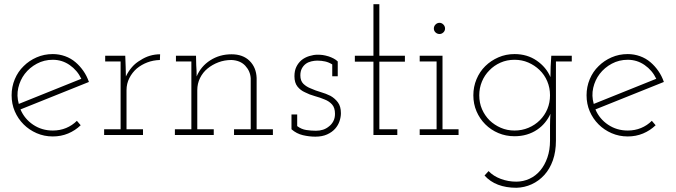

<svg xmlns="http://www.w3.org/2000/svg" viewBox="-20 -639 3200 909"><path d="M362 -46Q336 -21 302.5 -7Q269 7 230 7Q189 7 153.5 -8.5Q118 -24 92 -50Q65 -77 50 -112Q35 -147 35 -188Q35 -228 50 -264Q65 -300 92 -326Q118 -352 153.5 -367.5Q189 -383 230 -383Q260 -383 288 -373Q316 -363 338 -344Q358 -327 374.5 -303.5Q391 -280 401 -251Q319 -218 239 -186Q159 -154 77 -121Q96 -76 137 -48.5Q178 -21 230 -21Q264 -21 293 -33Q322 -45 344 -67ZM230 -356Q189 -356 154.5 -337.5Q120 -319 97 -289Q75 -260 66.5 -223Q58 -186 69 -147Q143 -177 217 -206.5Q291 -236 365 -266Q346 -306 310 -331Q274 -356 230 -356Z M657 0H473V-27H551V-348H478V-375H573L575 -322Q575 -307 575.5 -300Q576 -293 576 -277Q588 -302 605 -321.5Q622 -341 645 -354Q666 -368 689.5 -375Q713 -382 738 -382L737 -355Q705 -354 677.5 -343.5Q650 -333 628 -315Q606 -296 592.5 -269.5Q579 -243 579 -212V-27H657Z M992 0H808V-27H886V-348H813V-375H908L909 -331Q910 -316 910.5 -304.5Q911 -293 911 -277Q931 -325 975.5 -353.5Q1020 -382 1076 -382Q1130 -382 1161.5 -351Q1193 -320 1195 -270V-27H1272V0H1088V-27H1167V-268Q1165 -302 1141.5 -327.5Q1118 -353 1076 -355Q1043 -355 1014 -344Q985 -333 962.5 -314.5Q940 -296 927 -269.5Q914 -243 914 -212V-27H992Z M1567 -30Q1552 -13 1528.5 -2.5Q1505 8 1473 8Q1444 8 1414 1Q1384 -6 1360 -27V-97H1387V-42Q1407 -27 1430 -23.5Q1453 -20 1476 -20Q1494 -20 1509.5 -25Q1525 -30 1538 -41Q1550 -50 1558 -65Q1566 -80 1566 -100Q1566 -129 1552 -144.5Q1538 -160 1517 -168Q1496 -177 1470.5 -184Q1445 -191 1424 -202Q1403 -211 1388.5 -229Q1374 -247 1374 -278Q1374 -304 1383 -322.5Q1392 -341 1407 -354Q1423 -367 1444 -373.5Q1465 -380 1483 -380Q1497 -380 1508 -378.5Q1519 -377 1536 -372Q1548 -368 1559.5 -362Q1571 -356 1579 -348V-278H1553V-334Q1537 -344 1519.5 -348Q1502 -352 1482 -352Q1469 -352 1454 -348.5Q1439 -345 1428 -337Q1416 -328 1409 -314.5Q1402 -301 1402 -282Q1402 -256 1416.5 -242Q1431 -228 1452 -220Q1474 -210 1498.5 -203Q1523 -196 1545 -185Q1566 -173 1580 -154Q1594 -135 1594 -103Q1594 -85 1587.5 -65.5Q1581 -46 1567 -30Z M1861 0H1748V-347H1660V-375H1748V-619H1776V-375H1897V-347H1776V-27H1861Z M2151 0H1967V-27H2047V-348H1967V-375H2075V-27H2151ZM2087 -504Q2087 -493 2079 -485.5Q2071 -478 2061 -478Q2050 -478 2042 -485.5Q2034 -493 2034 -504Q2034 -515 2042 -523Q2050 -531 2061 -531Q2071 -531 2079 -523Q2087 -515 2087 -504Z M2274 192 2293 171Q2316 195 2351 208Q2386 221 2424 221Q2457 221 2486.5 207.5Q2516 194 2537.5 168.5Q2559 143 2571.5 107Q2584 71 2584 27V-45Q2584 -59 2584.5 -72.5Q2585 -86 2586 -100Q2576 -78 2560 -58.5Q2544 -39 2523 -25Q2501 -10 2474 -2Q2447 6 2416 6Q2375 6 2339.5 -9Q2304 -24 2277.5 -50.5Q2251 -77 2236 -112Q2221 -147 2221 -188Q2221 -228 2236 -264Q2251 -300 2277.5 -326Q2304 -352 2339.5 -367.5Q2375 -383 2416 -383Q2476 -383 2521 -352Q2566 -321 2586 -274Q2586 -299 2587 -324Q2588 -349 2590 -375H2687V-348H2612V27Q2612 79 2597.5 120Q2583 161 2557 189.5Q2531 218 2497 233.5Q2463 249 2425 250Q2376 250 2338 235.5Q2300 221 2274 192ZM2416 -356Q2380 -356 2349.5 -342.5Q2319 -329 2297 -306Q2274 -283 2261.5 -252.5Q2249 -222 2249 -188Q2249 -152 2262 -122Q2275 -92 2298 -69Q2321 -47 2351 -34Q2381 -21 2416 -21Q2451 -21 2482 -34Q2513 -47 2536 -70Q2559 -93 2571.5 -123Q2584 -153 2584 -188Q2584 -223 2571 -254Q2558 -285 2534 -308Q2511 -330 2481 -343Q2451 -356 2416 -356Z M3084 -46Q3058 -21 3024.5 -7Q2991 7 2952 7Q2911 7 2875.5 -8.5Q2840 -24 2814 -50Q2787 -77 2772 -112Q2757 -147 2757 -188Q2757 -228 2772 -264Q2787 -300 2814 -326Q2840 -352 2875.5 -367.5Q2911 -383 2952 -383Q2982 -383 3010 -373Q3038 -363 3060 -344Q3080 -327 3096.5 -303.5Q3113 -280 3123 -251Q3041 -218 2961 -186Q2881 -154 2799 -121Q2818 -76 2859 -48.5Q2900 -21 2952 -21Q2986 -21 3015 -33Q3044 -45 3066 -67ZM2952 -356Q2911 -356 2876.5 -337.5Q2842 -319 2819 -289Q2797 -260 2788.5 -223Q2780 -186 2791 -147Q2865 -177 2939 -206.5Q3013 -236 3087 -266Q3068 -306 3032 -331Q2996 -356 2952 -356Z"/></svg>

Font: Josefin Slab Light
Style: Regular
Weight: 300
Designer: Santiago Orozco
Foundry: Typemade
Version: Version 2.000